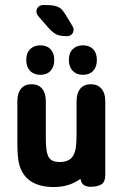

<svg xmlns="http://www.w3.org/2000/svg" viewBox="-20 -744 497 775"><path d="M305 -22Q308 -3 319.5 3.5Q331 10 345 10Q371 10 388 1Q405 -8 405 -39V-334Q405 -368 389.5 -386Q374 -404 347 -404Q319 -404 304 -386Q289 -368 289 -334V-200Q289 -168 286 -148Q283 -128 275 -115Q260 -90 221 -90Q203 -90 191 -96Q179 -102 173 -117Q165 -137 165 -185V-334Q165 -368 150 -386Q135 -404 107 -404Q80 -404 65 -386Q50 -368 50 -334V-176Q50 -139 52 -115Q54 -91 59 -75Q86 11 198 11Q259 11 305 -22ZM143 -561Q117 -561 101.5 -545.5Q86 -530 86 -502Q86 -474 101.5 -458Q117 -442 143 -442Q169 -442 184 -458Q199 -474 199 -502Q199 -530 184 -545.5Q169 -561 143 -561ZM315 -561Q289 -561 273.5 -545.5Q258 -530 258 -502Q258 -474 273.5 -458Q289 -442 315 -442Q341 -442 356 -458Q371 -474 371 -502Q371 -530 356 -545.5Q341 -561 315 -561ZM137 -676 177 -630Q195 -611 209 -604.5Q223 -598 250 -598Q262 -598 269.5 -605.5Q277 -613 277 -624Q277 -632 270 -643L244 -686Q235 -701 225.5 -709Q216 -717 200.5 -720.5Q185 -724 157 -724Q143 -724 135 -716.5Q127 -709 127 -697Q127 -688 137 -676Z"/></svg>

Font: Beiruti
Style: Bold
Weight: 700
Designer: Arlette Boutros
Foundry: Boutros
Version: Version 1.41